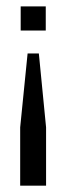

<svg xmlns="http://www.w3.org/2000/svg" viewBox="-20 -417 210 608"><path d="M67.4 -247.7H103L125.9 -13.7V171H43.9V-13.7ZM45.5 -396.7H124.9V-320.4H45.5Z"/></svg>

Font: Rokkitt SemiBold
Style: Regular
Weight: 600
Designer: Vernon Adams
Foundry: Vernon Adams
Version: Version 3.103